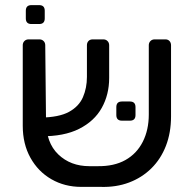

<svg xmlns="http://www.w3.org/2000/svg" viewBox="-20 -725 752 751"><path d="M361 -75Q426 -74 470.5 -99Q515 -124 538.5 -170.5Q562 -217 562 -277V-548Q562 -558 568.5 -564.5Q575 -571 585 -571H627Q637 -571 643 -564.5Q649 -558 649 -548V-270Q649 -206 629 -154.5Q609 -103 572 -66.5Q535 -30 484.5 -11Q434 8 373 6H298Q233 6 181 -24Q129 -54 99 -108Q69 -162 69 -233V-548Q69 -558 75.5 -564.5Q82 -571 92 -571H134Q144 -571 150.5 -564.5Q157 -558 157 -548L160 -253Q160 -167 208 -121Q256 -75 330 -75ZM139 -192 137 -265Q211 -266 250 -287.5Q289 -309 304.5 -345Q320 -381 320 -424V-548Q320 -558 326 -564.5Q332 -571 343 -571H384Q394 -571 400.5 -564.5Q407 -558 407 -548V-420Q407 -355 378 -303Q349 -251 289.5 -221Q230 -191 139 -192ZM457 -253Q435 -253 435 -275V-306Q435 -328 457 -328H488Q510 -328 510 -306V-275Q510 -253 488 -253ZM103 -631Q81 -631 81 -653V-683Q81 -705 103 -705H133Q155 -705 155 -683V-653Q155 -631 133 -631Z"/></svg>

Font: DVN-Rubik
Style: Regular
Weight: 400
Designer: Hubert and Fischer
Foundry: Hubert & Fischer
Version: Version 2.102